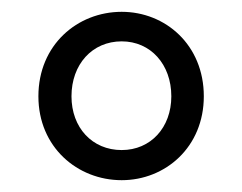

<svg xmlns="http://www.w3.org/2000/svg" viewBox="-20 -785 410 325"><path d="M186 -480C260 -480 325 -536 325 -622C325 -709 260 -765 186 -765C111 -765 45 -709 45 -622C45 -536 111 -480 186 -480ZM186 -531C136 -531 101 -569 101 -622C101 -676 136 -715 186 -715C235 -715 270 -676 270 -622C270 -569 235 -531 186 -531Z"/></svg>

Font: Noto Sans Mono CJK SC
Style: Regular
Weight: 400
Designer: Ryoko NISHIZUKA 西塚涼子 (kana, bopomofo & ideographs); Paul D. Hunt (Latin, Greek & Cyrillic); Sandoll Communications 산돌커뮤니
Foundry: Adobe
Version: Version 2.004;hotconv 1.0.118;makeotfexe 2.5.65603